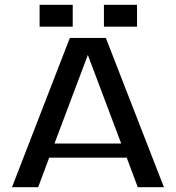

<svg xmlns="http://www.w3.org/2000/svg" viewBox="-20 -780 733 800"><path d="M551 -760V-669H413V-760ZM283 -760V-669H145V-760ZM207 -182H485L346 -551ZM554 0 508 -123H185L139 0H30L271 -622H421L663 0Z"/></svg>

Font: Sarpanch Medium
Style: Regular
Weight: 500
Designer: Manushi Parikh (Devanagari and Latin), Jyotish Sonowal (Devanagari)
Foundry: Indian Type Foundry
Version: Version 2.004;PS 1.0;hotconv 1.0.78;makeotf.lib2.5.61930; tt